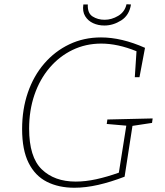

<svg xmlns="http://www.w3.org/2000/svg" viewBox="-20 -876 774 903"><path d="M330 7Q256 7 200.5 -21Q145 -49 114.5 -110Q84 -171 84 -269Q84 -362 111 -440.5Q138 -519 188 -577Q238 -635 306 -667.5Q374 -700 455 -700Q552 -700 662 -651L636 -513H614L622 -635Q578 -653 536.5 -662Q495 -671 456 -671Q383 -671 321 -641Q259 -611 213 -557Q167 -503 142 -430Q117 -357 117 -271Q117 -137 176.5 -79.5Q236 -22 336 -22Q382 -22 432.5 -33Q483 -44 539 -64L574 -285L482 -293L485 -314L698 -319L695 -298L603 -284L566 -45Q501 -20 442 -6.5Q383 7 330 7ZM471 -756Q442 -756 418 -767Q394 -778 380.5 -800Q367 -822 372 -855H393Q391 -814 415.5 -798.5Q440 -783 472 -783Q505 -783 536 -801.5Q567 -820 575 -856L596 -855Q588 -804 550 -780Q512 -756 471 -756Z"/></svg>

Font: Bitter ExtraLight
Style: Italic
Weight: 200
Italic angle: -9°
Designer: Sol Matas, and Bitter project Authors
Foundry: Sol Matas
Version: Version 2.001